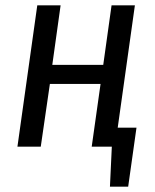

<svg xmlns="http://www.w3.org/2000/svg" viewBox="-20 -547 579 716"><path d="M489 -71 458 149H390L397 0H322L355 -234H166L132 0H45L119 -527H206L175 -305H365L396 -527H483L419 -71Z"/></svg>

Font: Fira Sans Condensed
Style: Italic
Weight: 400
Width: 3
Italic angle: -8°
Designer: bBox Type GmbH & Carrois Corporate GbR & Edenspiekermann AG
Foundry: bBox Type GmbH & Carrois Corporate GbR & Edenspiekermann AG
Version: Version 4.301